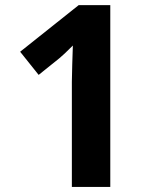

<svg xmlns="http://www.w3.org/2000/svg" viewBox="-20 -734 611 754"><path d="M413.1 0H262.2V-413.1L263.7 -480.5L266.1 -555.2Q228.5 -517.6 213.9 -505.9L131.8 -439.9L59.1 -530.8L289.1 -713.9H413.1Z"/></svg>

Font: OpenSansHebrew-Bold
Style: Bold
Weight: 700
Foundry: Ascender Corporation, Yanek Iontef
Version: Version 2.001;PS 002.001;hotconv 1.0.70;makeotf.lib2.5.58329